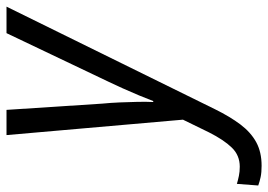

<svg xmlns="http://www.w3.org/2000/svg" viewBox="-232 -439 816 584"><g transform="rotate(-90 176.0 -147.0)"><path d="M-36.1 240.7Q-56.6 240.7 -70.3 237.8Q-84 234.9 -96.2 230.5L-91.3 165.5Q-80.1 168.9 -67.1 171.6Q-54.2 174.3 -39.1 174.3Q-4.4 174.3 19 150.1Q42.5 126 65.4 80.6L104 1.5L57.1 -535.2H133.8L152.8 -244.1Q155.3 -218.8 156.5 -190.4Q157.7 -162.1 158.2 -135.7Q158.7 -109.4 157.7 -88.9H160.6Q167.5 -106.9 177.7 -131.8Q188 -156.7 199.5 -182.1Q210.9 -207.5 219.7 -225.6L367.2 -535.2H447.8L135.7 99.1Q113.3 144.5 89.4 176.3Q65.4 208 35.4 224.4Q5.4 240.7 -36.1 240.7Z"/></g></svg>

Font: Open Sans SemiCondensed
Style: Italic
Weight: 400
Width: 4
Italic angle: -12°
Designer: Monotype Design Team
Foundry: Monotype Imaging Inc.
Version: Version 3.000